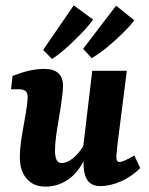

<svg xmlns="http://www.w3.org/2000/svg" viewBox="-20 -687 556 716"><path d="M150 9Q105 9 79.5 -20.5Q54 -50 54 -100Q54 -128 58 -156.5Q62 -185 67 -212.5Q72 -240 76 -264Q78 -277 80.5 -294Q83 -311 83 -325Q83 -341 75 -347.5Q67 -354 51 -354H21L27 -404Q64 -418 91 -424Q118 -430 145 -430Q215 -430 215 -367Q215 -358 214 -347.5Q213 -337 211 -321Q207 -288 200.5 -251.5Q194 -215 189.5 -181.5Q185 -148 185 -124Q185 -107 190 -93Q195 -79 210 -79Q224 -79 240 -88.5Q256 -98 272.5 -117Q289 -136 303 -165L313 -137Q286 -58 243.5 -24.5Q201 9 150 9ZM355 7Q324 7 309 -11Q294 -29 292 -65Q291 -80 291 -98Q291 -116 290 -137L324 -423H453L418 -148Q417 -135 415.5 -122Q414 -109 414 -99Q414 -83 426 -83Q433 -83 445.5 -88.5Q458 -94 481 -107L503 -60Q469 -27 429.5 -10Q390 7 355 7ZM141 -501 255 -667 327 -614Q310 -590 283.5 -562.5Q257 -535 228.5 -509.5Q200 -484 174 -467ZM290 -505 413 -666 481 -611Q463 -588 435.5 -561Q408 -534 378.5 -510Q349 -486 322 -470Z"/></svg>

Font: Rasa
Style: Bold Italic
Weight: 700
Italic angle: -7.10001°
Designer: Anna Giedrys (Yrsa+Rasa design), David Brezina (Yrsa art-direction, Rasa art-direction, design)
Foundry: Rosetta Type Foundry
Version: Version 2.004